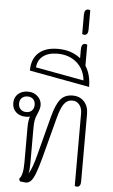

<svg xmlns="http://www.w3.org/2000/svg" viewBox="-69 -1139 700 1189"><g transform="rotate(5 281.5 -544.5)"><path d="M479 -450V-31Q479 4 455 4Q449 4 442 0V-450Q442 -484 425 -504.5Q408 -525 381 -525Q350 -525 330 -498Q310 -471 293 -405L229 -162Q211 -95 197.5 -59Q184 -23 170 -8.5Q156 6 138 6Q130 6 118.5 4Q107 2 101 2L95 -14Q119 -36 119 -116V-335Q119 -377 128 -403Q117 -400 103 -400Q65 -400 41.5 -421.5Q18 -443 18 -478Q18 -513 41.5 -534.5Q65 -556 103 -556Q140 -556 164 -533Q188 -510 188 -478Q188 -457 172 -422Q163 -403 159.5 -383.5Q156 -364 156 -335V-116Q156 -70 150 -50Q173 -86 196 -177L258 -414Q279 -493 306 -524.5Q333 -556 381 -556Q425 -556 452 -527Q479 -498 479 -450ZM103 -429Q125 -429 138 -442.5Q151 -456 151 -478Q151 -500 138 -513Q125 -526 103 -526Q81 -526 67.5 -513Q54 -500 54 -478Q54 -456 67.5 -442.5Q81 -429 103 -429Z M477 -618 103 -687Q103 -759 145 -797.5Q187 -836 265 -836Q349 -836 406 -790V-846Q406 -881 430 -881Q436 -881 443 -877V-747Q477 -694 477 -618ZM439 -655Q432 -724 384.5 -765Q337 -806 265 -806Q208 -806 175 -780.5Q142 -755 139 -710Z M406 -941V-1060Q406 -1095 430 -1095Q436 -1095 443 -1091V-972Q443 -937 419 -937Q413 -937 406 -941Z"/></g></svg>

Font: Thasadith
Style: Regular
Weight: 400
Designer: Cadson Demak Co.,Ltd.
Foundry: Cadson Demak Co.,Ltd.
Version: Version 1.000; ttfautohint (v1.6)